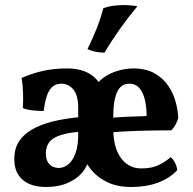

<svg xmlns="http://www.w3.org/2000/svg" viewBox="-20 -740 768 766"><path d="M432 -222Q432 -194 438 -166.5Q444 -139 457.5 -117Q471 -95 492.5 -81.5Q514 -68 544 -68Q586 -68 614 -82Q642 -96 661 -113Q670 -106 678 -91Q686 -76 687 -61Q656 -28 609.5 -11Q563 6 504 6Q447 6 406.5 -14Q366 -34 340.5 -67Q315 -100 303.5 -138.5Q292 -177 292 -212V-310Q292 -359 273 -382.5Q254 -406 225 -406Q201 -406 187 -392Q173 -378 165.5 -353Q158 -328 154 -297Q137 -297 111.5 -299.5Q86 -302 71 -309Q73 -334 72 -368Q71 -402 66 -429Q110 -448 153 -457.5Q196 -467 247 -467Q299 -467 334.5 -447.5Q370 -428 392 -382H351Q369 -414 395.5 -432Q422 -450 453 -458.5Q484 -467 512 -467Q562 -467 596.5 -447.5Q631 -428 651.5 -397.5Q672 -367 681 -333Q690 -299 691 -269Q688 -257 681 -244Q674 -231 664 -220Q599 -220 530.5 -218Q462 -216 400 -210L403 -269Q442 -272 483 -274Q524 -276 565 -277Q565 -310 558.5 -339.5Q552 -369 537 -387.5Q522 -406 495 -406Q462 -406 447 -372Q432 -338 432 -281ZM302 -215Q229 -209 196 -189.5Q163 -170 163 -128Q163 -106 171 -93Q179 -80 190.5 -75Q202 -70 215 -70Q234 -70 252 -84Q270 -98 281.5 -129.5Q293 -161 292 -212L336 -126Q336 -90 314.5 -60Q293 -30 254.5 -12Q216 6 164 6Q103 6 70 -23Q37 -52 37 -105Q37 -152 60.5 -182.5Q84 -213 123 -231.5Q162 -250 208.5 -259.5Q255 -269 301 -273ZM397 -530Q378 -530 359.5 -534Q341 -538 329 -544Q352 -591 367 -629.5Q382 -668 392 -707Q413 -715 436 -717.5Q459 -720 481 -720Q494 -719 506.5 -718Q519 -717 528 -715Q492 -672 458 -624Q424 -576 397 -530Z"/></svg>

Font: Vollkorn
Style: Bold
Weight: 700
Designer: Friedrich Althausen
Foundry: Friedrich Althausen
Version: Version 5.000